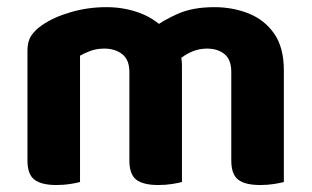

<svg xmlns="http://www.w3.org/2000/svg" viewBox="-20 -515 880 542"><path d="M493.6 -330.6V-217.2H345.2V-311.7Q345.2 -346.3 325.1 -362.1Q304.9 -377.8 274.6 -377.8Q252.8 -377.8 235.2 -371.3Q217.6 -364.7 205.9 -357.8V-217.2H57.5V-372.8Q57.5 -398.1 68.3 -414.4Q79.1 -430.6 99.3 -444.4Q131.6 -466.7 180 -480.7Q228.3 -494.8 280.2 -494.8Q328.2 -494.8 370.2 -480Q412.2 -465.3 443.4 -434.5Q450.9 -427.7 458.3 -421.2Q465.8 -414.7 469.8 -406.7Q479.8 -390.9 486.7 -371.1Q493.6 -351.4 493.6 -330.6ZM781.3 -316.5V-217.2H632.9V-311.7Q632.9 -346.3 614 -362.1Q595.1 -377.8 564.1 -377.8Q541.2 -377.8 520.5 -368.7Q499.8 -359.5 485.2 -346.2L406.8 -432.3Q439.7 -457.5 482.1 -476.1Q524.4 -494.8 585.3 -494.8Q637 -494.8 681.8 -477Q726.6 -459.2 754 -420.1Q781.3 -380.9 781.3 -316.5ZM57.5 -262.6H205.9V-1.2Q196.4 1.5 178.4 4.4Q160.4 7.3 139.3 7.3Q97 7.3 77.3 -7.7Q57.5 -22.6 57.5 -62.2ZM345.2 -262.6H493.6V-1.2Q484 1.5 465.9 4.4Q447.8 7.3 427 7.3Q384.4 7.3 364.8 -7.7Q345.2 -22.6 345.2 -62.2ZM632.9 -262.6H781.3V-1.2Q771.7 1.5 753.6 4.4Q735.5 7.3 714.6 7.3Q672.1 7.3 652.5 -7.7Q632.9 -22.6 632.9 -62.2Z"/></svg>

Font: Baloo Paaji 2
Style: Regular
Weight: 400
Designer: Shuchita Grover, Noopur Datye and Ek Type
Foundry: Ek Type
Version: Version 1.700